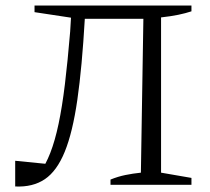

<svg xmlns="http://www.w3.org/2000/svg" viewBox="-20 -669 760 695"><path d="M35 6V-87L166 -74L124 -44Q145 -72 162 -115.5Q179 -159 192 -220.5Q205 -282 215 -364.5Q225 -447 234 -555L237 -605L105 -625V-649H673V-628Q652 -621 625.5 -615.5Q599 -610 563 -606V-44L673 -25V0H380V-19Q407 -30 434 -35.5Q461 -41 490 -44L499 -601H287Q277 -426 260 -308Q243 -190 214.5 -120Q186 -50 142.5 -20.5Q99 9 35 6Z"/></svg>

Font: Piazzolla 24pt Light
Style: Regular
Weight: 300
Designer: Juan Pablo del Peral
Foundry: Huerta Tipografica
Version: Version 2.005